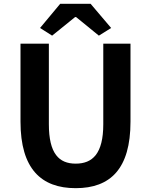

<svg xmlns="http://www.w3.org/2000/svg" viewBox="-20 -968 788 1002"><path d="M375 14C556 14 661 -87 661 -333V-740H519V-320C519 -166 463 -114 375 -114C288 -114 235 -166 235 -320V-740H87V-333C87 -87 195 14 375 14ZM189 -822 252 -782 372 -879H377L496 -782L560 -822L453 -948H294Z"/></svg>

Font: Source Han Sans SC Bold
Style: Regular
Weight: 700
Designer: Ryoko NISHIZUKA (kana & ideographs); Paul D. Hunt (Latin, Greek & Cyrillic); Wenlong ZHANG (bopomofo); Sandoll Communica
Foundry: Adobe Systems Incorporated
Version: Version 1.001;PS 1.001;hotconv 1.0.78;makeotf.lib2.5.61930